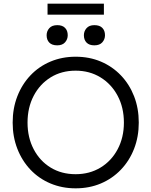

<svg xmlns="http://www.w3.org/2000/svg" viewBox="-20 -1016 825 1046"><path d="M392 10Q318 10 255 -16.5Q192 -43 146 -91.5Q100 -140 74.5 -205.5Q49 -271 49 -348Q49 -426 74.5 -491.5Q100 -557 146 -605.5Q192 -654 255 -680.5Q318 -707 392 -707Q467 -707 529.5 -680.5Q592 -654 638.5 -605.5Q685 -557 710.5 -491.5Q736 -426 736 -348Q736 -271 710.5 -205.5Q685 -140 638.5 -91.5Q592 -43 529.5 -16.5Q467 10 392 10ZM392 -67Q468 -67 527.5 -103Q587 -139 621 -203Q655 -267 655 -348Q655 -430 621 -494Q587 -558 527.5 -594.5Q468 -631 392 -631Q315 -631 256 -594.5Q197 -558 163.5 -494Q130 -430 130 -348Q130 -267 163.5 -203Q197 -139 256 -103Q315 -67 392 -67ZM494 -769Q466 -769 451.5 -784Q437 -799 437 -824Q437 -846 451.5 -862.5Q466 -879 494 -879Q523 -879 537.5 -864Q552 -849 552 -824Q552 -802 537.5 -785.5Q523 -769 494 -769ZM292 -769Q263 -769 248.5 -784Q234 -799 234 -824Q234 -846 248.5 -862.5Q263 -879 292 -879Q320 -879 334.5 -864Q349 -849 349 -824Q349 -802 334.5 -785.5Q320 -769 292 -769ZM239 -936V-996H546V-936Z"/></svg>

Font: Lexend Light
Style: Regular
Weight: 300
Designer: Bonnie Shaver-Troup, Thomas Jockin
Foundry: Lexend
Version: Version 1.007; ttfautohint (v1.8.3)